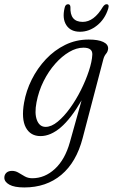

<svg xmlns="http://www.w3.org/2000/svg" viewBox="-94 -620 521 886"><path d="M287.5 17Q258.5 128.5 189 186.8Q119.5 245 18 245Q-28 245 -51 232Q-74 219 -74 200Q-74 186 -64.5 177.2Q-55 168.5 -38.5 168.5Q-22.5 168.5 -8.5 177Q5.5 185.5 20.5 194Q35.5 202.5 55 202.5Q112.5 202.5 159.2 159.5Q206 116.5 228.5 36L282.5 -157Q233.5 -72.5 186.5 -32.2Q139.5 8 93 8Q46.5 8 25.2 -31.5Q4 -71 17 -146Q26.5 -201 52.5 -253Q78.5 -305 117.8 -346.8Q157 -388.5 207 -413Q257 -437.5 315 -437.5Q359 -437.5 382.2 -426.5Q405.5 -415.5 405 -396Q404 -382 395.5 -372Q387 -362 383 -347ZM74.5 -148Q64.5 -96.5 76.5 -65.5Q88.5 -34.5 116.5 -34.5Q143 -34.5 172.2 -58.5Q201.5 -82.5 229.2 -121Q257 -159.5 279.5 -204.5Q302 -249.5 316.2 -292.8Q330.5 -336 332 -368Q333.5 -400 291 -400Q259 -400 225.2 -380.2Q191.5 -360.5 160.8 -325.8Q130 -291 107.2 -245.5Q84.5 -200 74.5 -148ZM287.5 -519Q339.5 -519 380.5 -588Q389 -600.5 397.5 -600.5Q411.5 -600.5 405.5 -580.5Q390.5 -532 354.2 -502.8Q318 -473.5 275 -473.5Q232 -473.5 212.2 -503.8Q192.5 -534 204 -583Q207.5 -600.5 220 -600.5Q230 -600.5 231 -588Q228 -519 287.5 -519Z"/></svg>

Font: Fraunces 144pt SuperSoft Light
Style: Italic
Weight: 300
Italic angle: -16°
Version: Version 1.000;[b76b70a41]